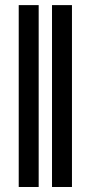

<svg xmlns="http://www.w3.org/2000/svg" viewBox="-20 -746 374 766"><path d="M134.3 -725.6V0H54.7V-725.6ZM267.1 -725.6V0H187.5V-725.6Z"/></svg>

Font: Inter Cardless Display
Style: Regular
Weight: 400
Designer: Rasmus Andersson
Foundry: rsms
Version: Version 4.001;git-9221beed3